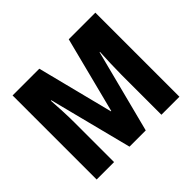

<svg xmlns="http://www.w3.org/2000/svg" viewBox="-158 -934 1153 1153"><g transform="rotate(-45 418.5 -357.0)"><path d="M346 0H484L620 -528H623Q621 -490 619 -437Q617 -384 617 -341V0H770V-714H544L420 -229H417L294 -714H67V0H215V-337Q215 -380 212.5 -434.5Q210 -489 207 -529H211Z"/></g></svg>

Font: Noto Sans Display SemiCondensed Extra
Style: Regular
Weight: 800
Width: 4
Designer: Monotype Design Team
Foundry: Monotype Imaging Inc.
Version: Version 1.900